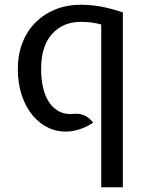

<svg xmlns="http://www.w3.org/2000/svg" viewBox="-20 -547 622 808"><path d="M372 -31Q347 -14 321 -5Q295 4 272 6Q227 10 187.5 -7.5Q148 -25 118.5 -60Q89 -95 72 -145Q55 -195 55 -256Q55 -317 74.5 -367Q94 -417 129.5 -452.5Q165 -488 213.5 -507.5Q262 -527 320 -527Q362 -527 403.5 -519.5Q445 -512 497 -495V241H406V-444Q383 -450 363 -452.5Q343 -455 320 -455Q245 -455 199 -404Q153 -353 153 -256Q153 -214 161.5 -177.5Q170 -141 187.5 -115.5Q205 -90 230.5 -77Q256 -64 291 -68Q313 -70 333.5 -62Q354 -54 372 -31Z"/></svg>

Font: Expletus Sans
Style: Regular
Weight: 400
Designer: Jasper de Waard
Foundry: Designtown
Version: Version 7.028